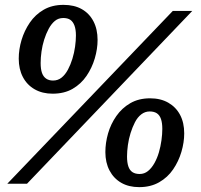

<svg xmlns="http://www.w3.org/2000/svg" viewBox="-20 -755 824 789"><path d="M292 -609Q292 -634 286 -650Q280 -666 269 -673.5Q258 -681 240 -681Q220 -681 205.5 -669Q191 -657 180 -636.5Q169 -616 161.5 -592Q154 -568 150.5 -543Q147 -518 147 -496Q147 -471 152.5 -455.5Q158 -440 169.5 -432Q181 -424 198 -424Q218 -424 233 -436Q248 -448 259 -468.5Q270 -489 277.5 -513.5Q285 -538 288.5 -563Q292 -588 292 -609ZM57 -514Q57 -552 68.5 -590.5Q80 -629 102.5 -662Q125 -695 159.5 -715Q194 -735 241 -735Q285 -735 316 -717.5Q347 -700 364 -667.5Q381 -635 381 -591Q381 -554 369.5 -515Q358 -476 335.5 -443Q313 -410 278.5 -390Q244 -370 196 -370Q154 -370 122.5 -388Q91 -406 74 -438.5Q57 -471 57 -514ZM647 -225Q647 -250 641.5 -266Q636 -282 624.5 -289.5Q613 -297 595 -297Q576 -297 560.5 -285Q545 -273 534.5 -252.5Q524 -232 516.5 -208Q509 -184 505.5 -158.5Q502 -133 502 -112Q502 -87 507.5 -71Q513 -55 524.5 -47.5Q536 -40 554 -40Q573 -40 588 -52Q603 -64 614.5 -84.5Q626 -105 633 -129Q640 -153 643.5 -178.5Q647 -204 647 -225ZM413 -130Q413 -168 424 -206.5Q435 -245 458 -278Q481 -311 515.5 -331Q550 -351 597 -351Q640 -351 671.5 -333Q703 -315 720 -283Q737 -251 737 -207Q737 -170 725.5 -131Q714 -92 691.5 -59Q669 -26 634 -6Q599 14 552 14Q509 14 478 -4Q447 -22 430 -54.5Q413 -87 413 -130ZM690 -710H770L91 0H10Z"/></svg>

Font: Roboto Serif 20pt Medium
Style: Italic
Weight: 500
Italic angle: -10°
Version: Version 1.008